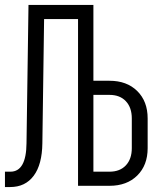

<svg xmlns="http://www.w3.org/2000/svg" viewBox="-25 -750 645 775"><path d="M-5 5V-57H17Q81 -57 82 -172L90 -730H352V-424H417Q487 -424 529 -382.5Q571 -341 571 -272V-152Q571 -83 529 -41.5Q487 0 417 0H290V-673H153L146 -172Q145 -86 111 -40.5Q77 5 16 5ZM352 -57H417Q459 -57 483 -82.5Q507 -108 507 -152V-272Q507 -316 483 -341.5Q459 -367 417 -367H352Z"/></svg>

Font: JetBrains Mono NL ExtraLight
Style: Regular
Weight: 200
Designer: Philipp Nurullin, Konstantin Bulenkov
Foundry: JetBrains
Version: Version 2.304; ttfautohint (v1.8.4.7-5d5b)